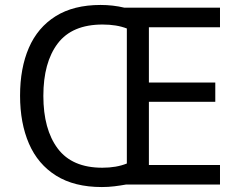

<svg xmlns="http://www.w3.org/2000/svg" viewBox="-20 -745 968 775"><path d="M386 -725Q436 -725 482 -714H868V-635H581V-412H849V-334H581V-79H868V0H488Q466 4 441.5 7Q417 10 391 10Q280 10 206.5 -36Q133 -82 97 -165Q61 -248 61 -359Q61 -470 96.5 -552Q132 -634 204.5 -679.5Q277 -725 386 -725ZM394 -646Q271 -646 213 -569.5Q155 -493 155 -358Q155 -223 213 -145.5Q271 -68 393 -68Q450 -68 492 -85V-630Q451 -646 394 -646Z"/></svg>

Font: Noto Sans Manichaean
Style: Regular
Weight: 400
Designer: Monotype Design Team
Foundry: Monotype Imaging Inc.
Version: Version 2.005; ttfautohint (v1.8.4.7-5d5b)